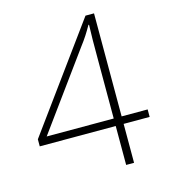

<svg xmlns="http://www.w3.org/2000/svg" viewBox="-108 -804 787 891"><g transform="rotate(-15 286.0 -359.0)"><path d="M388 0H426V-187H551V-223H426V-718H385L23 -221V-187H388ZM66 -223 328 -583C354 -617 369 -641 387 -673H390C388 -619 388 -589 388 -512V-223Z"/></g></svg>

Font: Noto Sans Malayalam ExtraLight
Style: Regular
Weight: 200
Designer: Jelle Bosma - Monotype Design Team
Foundry: Monotype Imaging Inc.
Version: Version 2.104